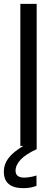

<svg xmlns="http://www.w3.org/2000/svg" viewBox="-22 -760 294 1000"><path d="M84 -740H169V17Q112 43 85.5 71.5Q59 100 59 129Q59 165 104 165Q118 165 135.5 162Q153 159 168 154V208Q138 220 100 220Q-2 220 -2 134Q-2 96 21.5 64.5Q45 33 99 0H84Z"/></svg>

Font: Encode Sans Narrow
Style: Regular
Weight: 400
Designer: Pablo Impallari, Andres Torresi
Foundry: Pablo Impallari, Andres Torresi
Version: Version 1.000; ttfautohint (v1.00) -l 8 -r 50 -G 200 -x 14 -